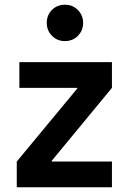

<svg xmlns="http://www.w3.org/2000/svg" viewBox="-20 -793 536 813"><path d="M51 0V-109L307 -418V-421H62V-530H454V-421L199 -112V-109H454V0ZM200 -751Q222 -773 255 -773Q288 -773 310 -750.5Q332 -728 332 -696Q332 -664 310 -641.5Q288 -619 255 -619Q222 -619 200 -641.5Q178 -664 178 -696Q178 -729 200 -751Z"/></svg>

Font: Lopes Sans
Style: Bold
Weight: 700
Designer: Gabriel Lam, Diego Maldonado
Foundry: TypeRant, Foresti Design
Version: Version 4.000